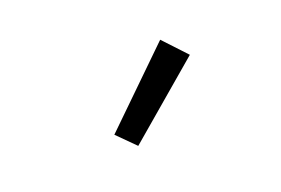

<svg xmlns="http://www.w3.org/2000/svg" viewBox="-45 -893 632 432"><g transform="rotate(-20 271.0 -677.0)"><path d="M228 -573.2 186 -615.2 356 -780.8 407.2 -726.1Z"/></g></svg>

Font: Source Sans Pro
Style: Regular
Weight: 400
Designer: Paul D. Hunt
Foundry: Adobe Systems Incorporated
Version: Version 3.006;hotconv 1.0.111;makeotfexe 2.5.65597